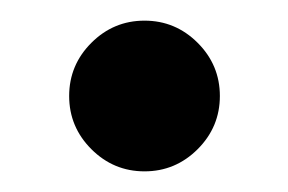

<svg xmlns="http://www.w3.org/2000/svg" viewBox="-20 -313 279 186"><path d="M120 -293Q150 -293 171.5 -271.5Q193 -250 193 -220Q193 -190 171.5 -168.5Q150 -147 120 -147Q90 -147 68.5 -168.5Q47 -190 47 -220Q47 -250 68.5 -271.5Q90 -293 120 -293Z"/></svg>

Font: Podkova SemiBold
Style: Regular
Weight: 600
Designer: Ilya Yudin
Foundry: Cyreal (www.cyreal.org)
Version: Version 2.103